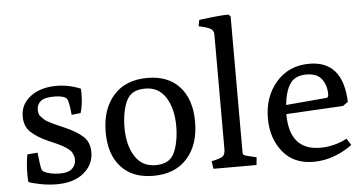

<svg xmlns="http://www.w3.org/2000/svg" viewBox="-52 -868 1843 973"><g transform="rotate(-5 869.0 -381.5)"><path d="M57 -15Q55 -28 55 -56Q55 -108 64 -155L116 -159Q123 -95 126.5 -80.5Q130 -66 137 -62Q169 -44 221 -44Q261 -44 280 -60Q302 -78 302 -109Q302 -119 298.5 -128.5Q295 -138 291 -145Q287 -152 278 -159.5Q269 -167 262.5 -171.5Q256 -176 242.5 -183Q229 -190 222 -193.5Q215 -197 198 -204Q181 -211 175 -214Q119 -239 88 -268.5Q57 -298 57 -348Q57 -410 108 -449Q159 -488 241 -488Q303 -488 363 -463Q364 -455 364 -439Q364 -381 351 -340L305 -335Q298 -413 285 -422Q267 -435 224 -435Q175 -435 156 -419Q136 -403 136 -375Q136 -364 139 -354.5Q142 -345 151 -336.5Q160 -328 165.5 -322.5Q171 -317 187 -309Q203 -301 209.5 -297.5Q216 -294 236.5 -285.5Q257 -277 263 -274Q323 -248 355.5 -218.5Q388 -189 388 -138Q388 -75 337.5 -33Q287 9 199 9Q160 9 118 1Q76 -7 57 -15Z M469 -232Q469 -349 530.5 -418.5Q592 -488 703 -488Q809 -488 867 -423.5Q925 -359 925 -246Q925 -129 863.5 -60Q802 9 691 9Q585 9 527 -55Q469 -119 469 -232ZM706 -44Q762 -44 788 -74Q806 -94 817 -137.5Q828 -181 828 -232Q828 -321 792 -378Q756 -435 688 -435Q632 -435 606 -405Q588 -385 577 -341.5Q566 -298 566 -247Q566 -158 602 -101Q638 -44 706 -44Z M997 0 991 -39Q1040 -49 1050.5 -59.5Q1061 -70 1061 -96V-677Q1061 -698 1045 -707.5Q1029 -717 985 -726L991 -758Q1098 -772 1140 -772L1151 -762V-72Q1151 -65 1152 -62Q1153 -59 1157.5 -56Q1162 -53 1171 -51L1220 -39L1216 0Z M1294 -230Q1294 -340 1358 -414Q1422 -488 1527 -488Q1697 -488 1705 -279L1679 -260L1389 -244Q1389 -59 1547 -59Q1616 -59 1682 -93L1703 -60Q1670 -33 1617 -12Q1564 9 1506 9Q1405 9 1349.5 -60Q1294 -129 1294 -230ZM1392 -290 1599 -308Q1609 -309 1609 -327Q1609 -371 1585.5 -403Q1562 -435 1507 -435Q1450 -435 1424.5 -397.5Q1399 -360 1392 -290Z"/></g></svg>

Font: Poly
Style: Regular
Weight: 400
Designer: Jos Nicols Silva Schwarzenberg
Foundry: Jose Nicolas Silva Schwarzenberg
Version: Version 1.001